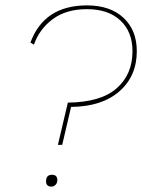

<svg xmlns="http://www.w3.org/2000/svg" viewBox="-20 -688 528 713"><path d="M195 -150 232 -307Q353 -308 412.5 -359.5Q472 -411 472 -498Q472 -570 427 -612Q382 -654 303 -654Q226 -654 176 -617Q126 -580 106 -522L93 -530Q144 -668 303 -668Q389 -668 438.5 -622Q488 -576 488 -498Q488 -405 423 -348.5Q358 -292 244 -291L211 -150ZM171 5Q151 5 151 -15Q151 -39 173 -39Q193 -39 193 -19Q193 -9 186.5 -2Q180 5 171 5Z"/></svg>

Font: Elaine Sans Thin
Style: Italic
Weight: 250
Italic angle: -13°
Designer: Wei Huang
Foundry: Wei Huang
Version: Version 2.001;December 24, 2019;FontCreator 12.0.0.2547 64-b